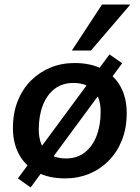

<svg xmlns="http://www.w3.org/2000/svg" viewBox="-20 -777 616 847"><path d="M267 10Q195 10 143.5 -17.5Q92 -45 64.5 -95Q37 -145 37 -212Q37 -278 58 -331Q79 -384 116.5 -421.5Q154 -459 203 -479Q252 -499 309 -499Q381 -499 432.5 -472Q484 -445 511.5 -395.5Q539 -346 539 -278Q539 -212 518 -159Q497 -106 459.5 -68Q422 -30 373 -10Q324 10 267 10ZM272 -78Q320 -78 354 -104.5Q388 -131 406 -177.5Q424 -224 424 -284Q424 -346 393 -378.5Q362 -411 303 -411Q255 -411 221 -385Q187 -359 169 -312.5Q151 -266 151 -206Q151 -143 182.5 -110.5Q214 -78 272 -78ZM115 50 59 10 463 -537 519 -498ZM297 -554 430 -757H555L381 -554Z"/></svg>

Font: Nunito Sans 12pt
Style: Bold Italic
Weight: 700
Italic angle: -9°
Designer: Vernon Adams
Foundry: Vernon Adams
Version: Version 3.101;gftools[0.9.27]